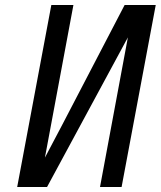

<svg xmlns="http://www.w3.org/2000/svg" viewBox="-20 -745 640 765"><path d="M378.5 0 489.5 -596 167.5 0H48.5L184.5 -725H272.5L159 -117L225.5 -243L476.5 -725H600.5L464.5 0Z"/></svg>

Font: JuliaMono Italic
Style: Regular
Weight: 400
Italic angle: -9°
Monospace: yes
Designer: cormullion
Foundry: corm
Version: Version 0.049; ttfautohint (v1.8.4)